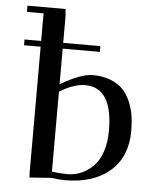

<svg xmlns="http://www.w3.org/2000/svg" viewBox="-53 -774 674 826"><g transform="rotate(5 284.5 -361.0)"><path d="M32.2 -558.1V-583H104V-702.1H32.2V-729H196.8L199.2 -702.1V-583H359.9V-558.1H199.2V-404.8Q289.6 -456.1 336.9 -456.1Q380.9 -456.1 414.3 -443.1Q447.8 -430.2 468 -409.2Q488.3 -388.2 501.2 -358.2Q514.2 -328.1 519 -297.6Q523.9 -267.1 523.9 -231Q523.9 -119.6 452.6 -57.4Q381.3 4.9 257.8 4.9Q229 4.9 199.2 0L105 6.8L104 -19V-558.1ZM199.2 -26.9Q232.9 -22 267.1 -22Q297.4 -22 325.2 -33.7Q353 -45.4 376.7 -68.6Q400.4 -91.8 414.3 -132.1Q428.2 -172.4 428.2 -224.1Q428.2 -410.2 309.1 -410.2Q288.1 -410.2 266.1 -403.3Q244.1 -396.5 231.4 -390.1Q218.8 -383.8 199.2 -372.1Z"/></g></svg>

Font: Dehuti Alt
Style: Bold
Weight: 700
Version: Version 1.2